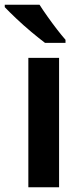

<svg xmlns="http://www.w3.org/2000/svg" viewBox="-39 -786 348 806"><path d="M209 0H80V-543H209ZM127 -766Q141 -744 160.5 -716.5Q180 -689 200 -663Q220 -637 236 -619V-606H150Q126 -624 92.5 -652Q59 -680 28.5 -709Q-2 -738 -19 -756V-766Z"/></svg>

Font: Noto Sans Lisu SemiBold
Style: Regular
Weight: 600
Designer: Monotype Design Team. David Williams.
Foundry: Monotype Imaging Inc.
Version: Version 2.102; ttfautohint (v1.8.4.7-5d5b)